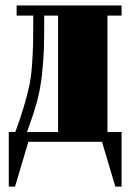

<svg xmlns="http://www.w3.org/2000/svg" viewBox="-20 -520 478 704"><path d="M425.8 -36.1V164.1H402.8L354 0H84L35.2 164.1H12.2V-36.1H36.1Q55.2 -86.9 67.4 -128.7Q79.6 -170.4 86.9 -203.6Q94.2 -236.8 97.4 -281.5Q100.6 -326.2 101.3 -361.3Q102.1 -396.5 102.1 -462.9H41V-500H425.8V-462.9H374V-36.1ZM79.1 -36.1H192.9V-462.9H142.1Q142.1 -379.9 140.9 -339.8Q139.6 -299.8 133.8 -245.8Q127.9 -191.9 115 -145.3Q102.1 -98.6 79.1 -36.1Z"/></svg>

Font: Lletraferida
Style: Heavy
Weight: 900
Designer: Josep Patau Bellart
Foundry: Josep Patau Bellart
Version: Version 1.000